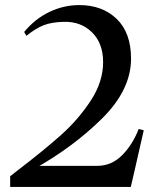

<svg xmlns="http://www.w3.org/2000/svg" viewBox="-20 -736 601 756"><path d="M48 -64Q154 -145 221.5 -205.5Q289 -266 337.5 -340Q386 -414 386 -491Q386 -566 342 -609Q298 -652 231 -650Q183 -649 151.5 -636.5Q120 -624 84 -595L75 -610Q118 -662 174.5 -689Q231 -716 292 -716Q383 -716 439.5 -661.5Q496 -607 496 -505Q496 -382 381 -268.5Q266 -155 111 -69L91 -83H363Q419 -83 460.5 -124.5Q502 -166 526 -228L546 -223L511 -69L495 0H20V-42Z"/></svg>

Font: RL Madena Variable
Style: Regular
Weight: 400
Designer: I Kadek Wantara Putra
Foundry: Roughlines ID
Version: Version 1.000;Glyphs 3.1.2 (3151)